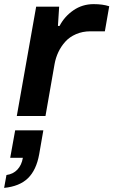

<svg xmlns="http://www.w3.org/2000/svg" viewBox="-56 -559 546 925"><path d="M24.9 0 118.2 -526.9H229L223.1 -434.1H231Q254.4 -479.5 297.6 -509.3Q340.8 -539.1 395 -539.1Q439 -539.1 470.2 -528.8L449.2 -408.2H379.9Q341.8 -408.2 310.3 -394.5Q278.8 -380.9 258.3 -357.9Q237.8 -335 225.1 -307.9Q212.4 -280.8 207 -251L163.1 0ZM-36.1 346.2 -24.9 284.2Q7.3 279.8 27.8 258.1Q48.3 236.3 54.2 201.2H-6.8L17.1 68.8H152.8L132.8 184.1Q119.1 260.3 78.6 299.6Q38.1 338.9 -36.1 346.2Z"/></svg>

Font: Archivo Expanded SemiBold
Style: Italic
Weight: 600
Width: 7
Italic angle: -10°
Designer: Hector Gatti
Foundry: Omnibus-Type
Version: Version 2.001